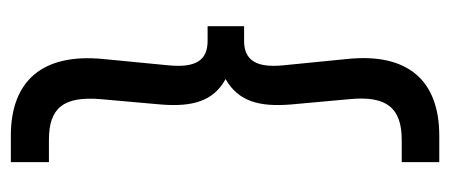

<svg xmlns="http://www.w3.org/2000/svg" viewBox="-264 -490 850 363"><g transform="rotate(90 161.5 -309.0)"><path d="M237 96H287V24H245C185 24 162 -3 168 -74L178 -187C183 -247 172 -287 130 -310C172 -334 183 -373 178 -434L168 -544C161 -615 185 -643 245 -643H287V-714H237C134 -714 80 -656 92 -540L104 -419C109 -369 95 -345 58 -345H30V-276H58C95 -276 109 -253 104 -202L92 -78C81 37 134 96 237 96Z"/></g></svg>

Font: MV Cash
Style: Regular
Weight: 400
Designer: Rodrigo Fuenzalida
Foundry: fragTYPE
Version: Version 1.100;Glyphs 3.1.2 (3151)